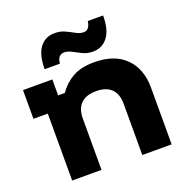

<svg xmlns="http://www.w3.org/2000/svg" viewBox="-127 -827 912 943"><g transform="rotate(-20 329.0 -355.0)"><path d="M91.7 0V-350H16.7V-500H170V-416.7H205Q235 -460 278.8 -484.6Q322.5 -509.2 390.8 -509.2Q497.5 -509.2 554.6 -451.7Q611.7 -394.2 611.7 -297.5V0H458.3V-267.5Q458.3 -319.2 431.2 -345.8Q404.2 -372.5 351.7 -372.5Q299.2 -372.5 272.1 -345.8Q245 -319.2 245 -267.5V0ZM151.7 -560Q151.7 -635.8 180.4 -672.9Q209.2 -710 257.5 -710Q287.5 -710 311.2 -698.8Q335 -687.5 355.4 -676.2Q375.8 -665 394.2 -665Q425.8 -665 431.7 -710H511.7Q511.7 -634.2 482.5 -597.1Q453.3 -560 405 -560Q376.7 -560 352.9 -571.2Q329.2 -582.5 308.8 -593.8Q288.3 -605 269.2 -605Q253.3 -605 243.3 -594.2Q233.3 -583.3 231.7 -560Z"/></g></svg>

Font: Funnel Display Light ExtraBold
Style: Regular
Weight: 800
Version: Version 1.000